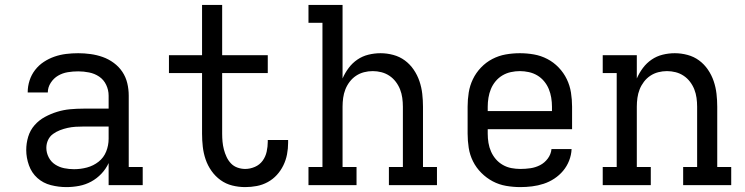

<svg xmlns="http://www.w3.org/2000/svg" viewBox="-20 -755 3040 783"><path d="M251 8Q219 8 187.5 0Q156 -8 132.5 -29Q109 -50 98 -81Q87 -112 87 -143Q87 -171 95 -197.5Q103 -224 121 -244.5Q139 -265 163 -278Q187 -291 213 -299Q239 -307 266 -309.5Q293 -312 321 -312H423V-365Q423 -388 413 -409Q403 -430 384.5 -442.5Q366 -455 343.5 -459.5Q321 -464 299 -464Q277 -464 256 -460.5Q235 -457 217 -446.5Q199 -436 187 -417.5Q175 -399 175 -378Q175 -378 175 -378Q175 -378 175 -378H93Q93 -378 93 -378.5Q93 -379 93 -379Q93 -403 100.5 -426.5Q108 -450 123 -469.5Q138 -489 158.5 -502.5Q179 -516 202 -524Q225 -532 249.5 -535Q274 -538 299 -538Q324 -538 349.5 -534.5Q375 -531 399 -522.5Q423 -514 444 -498.5Q465 -483 479 -462Q493 -441 499 -416Q505 -391 505 -365V-74H562V0H423V-90Q412 -66 393.5 -46.5Q375 -27 352 -14.5Q329 -2 303 3Q277 8 251 8ZM282 -65Q309 -65 335 -72Q361 -79 382 -95.5Q403 -112 413 -137Q423 -162 423 -189V-239H321Q304 -239 288 -238Q272 -237 256 -233.5Q240 -230 224.5 -224Q209 -218 196 -208.5Q183 -199 176 -184Q169 -169 169 -152Q169 -132 178.5 -113.5Q188 -95 205 -84Q222 -73 242 -69Q262 -65 282 -65Z M980 8Q953 8 927 1.5Q901 -5 879.5 -20.5Q858 -36 842.5 -58Q827 -80 818.5 -105Q810 -130 807 -156.5Q804 -183 804 -210V-457H669V-530H804V-735H886V-530H1072V-457H886V-210Q886 -193 887.5 -177Q889 -161 893 -145.5Q897 -130 904 -115Q911 -100 922 -88.5Q933 -77 948.5 -71.5Q964 -66 980 -66Q1000 -66 1019.5 -74.5Q1039 -83 1051 -99.5Q1063 -116 1067.5 -136.5Q1072 -157 1072 -177Q1072 -179 1072 -180.5Q1072 -182 1072 -184H1155Q1155 -181 1155 -178.5Q1155 -176 1155 -173Q1155 -149 1150.5 -125.5Q1146 -102 1135.5 -80.5Q1125 -59 1109 -41.5Q1093 -24 1072 -12.5Q1051 -1 1027.5 3.5Q1004 8 980 8Z M1238 0V-74H1295V-662H1238V-735H1377V-435Q1387 -458 1402 -478Q1417 -498 1437.5 -512Q1458 -526 1482.5 -532Q1507 -538 1532 -538Q1558 -538 1584 -531Q1610 -524 1631 -508.5Q1652 -493 1667 -471Q1682 -449 1690.5 -424Q1699 -399 1702 -372.5Q1705 -346 1705 -320V-74H1762V0H1566V-74H1623V-320Q1623 -338 1620.5 -356Q1618 -374 1611.5 -390.5Q1605 -407 1594 -421.5Q1583 -436 1568 -446Q1553 -456 1535.5 -460.5Q1518 -465 1500 -465Q1482 -465 1464.5 -460.5Q1447 -456 1432 -446Q1417 -436 1406 -421.5Q1395 -407 1388.5 -390.5Q1382 -374 1379.5 -356Q1377 -338 1377 -320V-74H1434V0Z M2102 8Q2073 8 2044 3Q2015 -2 1989.5 -15.5Q1964 -29 1943 -50Q1922 -71 1909 -97Q1896 -123 1891.5 -152Q1887 -181 1887 -210V-320Q1887 -349 1891.5 -377.5Q1896 -406 1908.5 -432Q1921 -458 1941.5 -479.5Q1962 -501 1988 -514.5Q2014 -528 2042.5 -533Q2071 -538 2100 -538Q2129 -538 2157.5 -533Q2186 -528 2212 -514.5Q2238 -501 2258.5 -479.5Q2279 -458 2291.5 -432Q2304 -406 2308.5 -377.5Q2313 -349 2313 -320V-228H1969V-210Q1969 -191 1972 -172.5Q1975 -154 1982.5 -137Q1990 -120 2002 -106Q2014 -92 2030.5 -82.5Q2047 -73 2065.5 -69.5Q2084 -66 2102 -66Q2123 -66 2143.5 -69Q2164 -72 2182.5 -81.5Q2201 -91 2214 -108.5Q2227 -126 2229 -147H2311Q2310 -123 2301 -100Q2292 -77 2276.5 -58.5Q2261 -40 2240.5 -26.5Q2220 -13 2197 -5.5Q2174 2 2150 5Q2126 8 2102 8ZM2231 -302V-320Q2231 -338 2228 -356.5Q2225 -375 2218 -392Q2211 -409 2199 -423.5Q2187 -438 2171 -447.5Q2155 -457 2136.5 -461Q2118 -465 2100 -465Q2082 -465 2063.5 -461Q2045 -457 2029 -447.5Q2013 -438 2001 -423.5Q1989 -409 1982 -392Q1975 -375 1972 -356.5Q1969 -338 1969 -320V-302Z M2438 0V-74H2495V-457H2438V-530H2577V-435Q2587 -458 2602 -478Q2617 -498 2637.5 -512Q2658 -526 2682.5 -532Q2707 -538 2732 -538Q2758 -538 2784 -531Q2810 -524 2831 -508.5Q2852 -493 2867 -471Q2882 -449 2890.5 -424Q2899 -399 2902 -372.5Q2905 -346 2905 -320V-74H2962V0H2766V-74H2823V-320Q2823 -338 2820.5 -356Q2818 -374 2811.5 -390.5Q2805 -407 2794 -421.5Q2783 -436 2768 -446Q2753 -456 2735.5 -460.5Q2718 -465 2700 -465Q2682 -465 2664.5 -460.5Q2647 -456 2632 -446Q2617 -436 2606 -421.5Q2595 -407 2588.5 -390.5Q2582 -374 2579.5 -356Q2577 -338 2577 -320V-74H2634V0Z"/></svg>

Font: Iosevka Curly Slab Extended
Style: Regular
Weight: 400
Width: 7
Monospace: yes
Designer: Belleve Invis
Foundry: Belleve Invis
Version: Version 11.1.0; ttfautohint (v1.8.3)